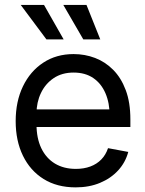

<svg xmlns="http://www.w3.org/2000/svg" viewBox="-20 -770 607 801"><path d="M295.9 11.7Q217.8 11.7 161.9 -23.2Q106 -58.1 75.7 -120.4Q45.4 -182.6 45.4 -264.6Q45.4 -346.7 75.7 -409.7Q106 -472.7 160.4 -508.5Q214.8 -544.4 287.1 -544.4Q334 -544.4 376.5 -528.3Q418.9 -512.2 452.1 -478.8Q485.4 -445.3 504.6 -394Q523.9 -342.8 523.9 -272V-240.2H100.1V-313.5H476.6L437.5 -286.6Q437.5 -340.3 419.9 -381.1Q402.3 -421.9 368.9 -444.6Q335.4 -467.3 287.1 -467.3Q238.8 -467.3 204.1 -444.1Q169.4 -420.9 150.9 -382.1Q132.3 -343.3 132.3 -296.4V-251.5Q132.3 -193.4 152.3 -151.6Q172.4 -109.9 209.2 -87.6Q246.1 -65.4 296.4 -65.4Q330.1 -65.4 356.9 -75.4Q383.8 -85.4 402.6 -104.7Q421.4 -124 430.7 -151.9L515.1 -136.2Q503.4 -92.3 472.9 -59.1Q442.4 -25.9 397.2 -7.1Q352.1 11.7 295.9 11.7ZM327.6 -605.5 244.1 -749.5H340.8L398.4 -605.5ZM173.8 -605.5 66.4 -749.5H163.6L245.6 -605.5Z"/></svg>

Font: Inter 20pt
Style: Regular
Weight: 400
Version: Version 4.001;git-66647c0bb